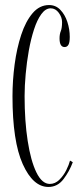

<svg xmlns="http://www.w3.org/2000/svg" viewBox="-20 -731 326 761"><path d="M172 10Q111 10 70.2 -80.5Q29.5 -171 29.5 -349Q29.5 -412 38 -475.8Q46.5 -539.5 64 -592.8Q81.5 -646 109 -678.5Q136.5 -711 174.5 -711Q201 -711 219.2 -692Q237.5 -673 247 -644Q256.5 -615 256.5 -584.5Q256.5 -562.5 251.2 -553.5Q246 -544.5 236 -544.5Q216 -544.5 216 -579Q216 -595.5 221 -607.8Q226 -620 226 -643.5Q226 -662.5 213 -680.2Q200 -698 181 -698Q160.5 -698 143.8 -675Q127 -652 114.8 -614.2Q102.5 -576.5 94.2 -530.5Q86 -484.5 81.8 -437.5Q77.5 -390.5 77.5 -350Q77.5 -251 89.8 -172.2Q102 -93.5 124.2 -47.8Q146.5 -2 177.5 -2Q198.5 -2 215.2 -18.5Q232 -35 242.8 -56.8Q253.5 -78.5 257.5 -94.5L268.5 -88Q255 -51.5 231.5 -20.8Q208 10 172 10Z"/></svg>

Font: Imbue 100pt ExtraLight
Style: Regular
Weight: 200
Designer: Tyler Finck
Foundry: Etcetera Type Company
Version: Version 1.102; ttfautohint (v1.8.3)